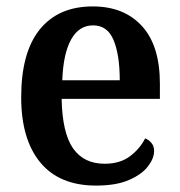

<svg xmlns="http://www.w3.org/2000/svg" viewBox="-20 -568 560 598"><path d="M279 10Q165 10 105.5 -62Q46 -134 46 -265Q46 -405 104 -476.5Q162 -548 269 -548Q366 -548 422 -487Q478 -426 478 -307V-260H172Q174 -154 207.5 -106Q241 -58 306 -58Q354 -58 385 -81.5Q416 -105 432 -137Q443 -133 451.5 -123Q460 -113 460 -98Q460 -75 441 -50Q422 -25 382 -7.5Q342 10 279 10ZM353 -318Q353 -396 334 -442.5Q315 -489 270 -489Q226 -489 201.5 -445Q177 -401 174 -318Z"/></svg>

Font: Noto Serif Sinhala SemiCondensed SemiBold
Style: Regular
Weight: 600
Width: 4
Designer: Jelle Bosma - Monotype Design Team
Foundry: Monotype Imaging Inc.
Version: Version 2.007; ttfautohint (v1.8.4.7-5d5b)